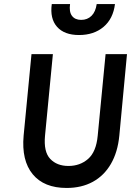

<svg xmlns="http://www.w3.org/2000/svg" viewBox="-20 -917 661 951"><path d="M310 14Q198 14 142 -54Q86 -122 97 -245L136 -649H242L203 -245Q195.5 -165 228.8 -130Q262 -95 319 -95Q376.5 -95 416.5 -130Q456.5 -165 464 -245L503 -649H609L571 -245Q563 -163 529.2 -105Q495.5 -47 439.8 -16.5Q384 14 310 14ZM371.5 -743.5Q298.5 -743.5 262.5 -784.2Q226.5 -825 236.5 -897H327Q321.5 -858.5 336.5 -838.5Q351.5 -818.5 382 -818.5Q413 -818.5 433.2 -838.5Q453.5 -858.5 459 -897H549.5Q540.5 -824 492.8 -783.8Q445 -743.5 371.5 -743.5Z"/></svg>

Font: Karla
Style: Bold Italic
Weight: 700
Italic angle: -8°
Designer: Jonathan Pinhorn
Version: Version 2.004;gftools[0.9.33]